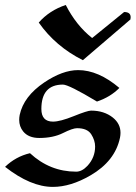

<svg xmlns="http://www.w3.org/2000/svg" viewBox="-21 -731 535 757"><path d="M187.5 5.9Q100.1 5.9 -1 -73.2Q41 -113.8 97.2 -127Q175.8 -54.2 279.3 -54.2Q302.2 -54.2 323.7 -77.1Q354 -109.9 354 -153.3Q354 -177.7 338.6 -201.7Q323.2 -225.6 282.7 -225.6Q265.6 -225.6 227.1 -206.3Q188.5 -187 133.8 -187Q91.3 -187 70.3 -212.9Q54.7 -232.4 54.7 -258.3Q54.7 -267.6 56.6 -277.8Q72.3 -351.1 153.3 -405.8Q225.6 -454.6 287.1 -454.6Q366.7 -454.6 449.7 -384.3Q414.6 -348.6 361.3 -330.6Q250 -397.5 227.1 -397.5Q142.1 -397.5 142.1 -301.3Q142.1 -251.5 188 -251.5Q216.3 -251.5 270 -273.2Q323.7 -294.9 337.9 -294.9Q389.2 -294.9 423.8 -267.6Q454.1 -243.2 454.1 -207.5Q454.1 -198.2 452.1 -188Q432.6 -95.7 335.9 -39.6Q257.8 5.9 187.5 5.9ZM305.7 -493.7Q197.8 -547.9 131.8 -642.1Q173.8 -689.9 238.3 -711.4Q279.3 -630.9 342.3 -581.1L468.3 -683.6Q494.1 -683.6 494.1 -663.1Q494.1 -659.2 493.2 -654.3Z"/></svg>

Font: Balgruf
Style: Italic
Weight: 500
Italic angle: -12°
Designer: Paul James Miller
Foundry: High-Logic / Made with FontCreator
Version: Version 1.201;March 28, 2021;FontCreator 13.0.0.2683 64-bit